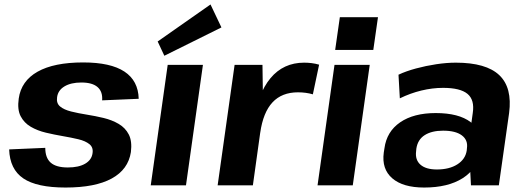

<svg xmlns="http://www.w3.org/2000/svg" viewBox="-20 -831 2358 861"><path d="M274 10Q145 10 84.5 -31Q24 -72 21 -161L183 -168Q183 -123 207.5 -101.5Q232 -80 284 -80Q333 -80 362 -97Q391 -114 395 -144Q399 -170 381 -184.5Q363 -199 331.5 -206.5Q300 -214 262 -220.5Q224 -227 186 -236Q148 -245 118 -262.5Q88 -280 72.5 -310Q57 -340 64 -389Q75 -468 148.5 -509.5Q222 -551 353 -551Q476 -551 538 -510Q600 -469 602 -388L438 -381Q441 -420 417.5 -440.5Q394 -461 345 -461Q298 -461 269 -443.5Q240 -426 236 -395Q232 -368 249.5 -353.5Q267 -339 299 -331Q331 -323 369 -317Q407 -311 444.5 -302Q482 -293 512 -275.5Q542 -258 557.5 -228Q573 -198 567 -149Q555 -71 481 -30.5Q407 10 274 10Z M890 -540 814 0H656L732 -540ZM973 -708 717 -581 687 -645 924 -811Z M1032 -540H1157L1160 -330L1114 0H956ZM1116 -276Q1135 -411 1193 -480.5Q1251 -550 1344 -550Q1360 -550 1377 -548Q1394 -546 1411 -541L1383 -408Q1352 -417 1316 -417Q1244 -417 1202 -372Q1160 -327 1147 -236Z M1638 -540 1562 0H1404L1480 -540ZM1675 -754 1654 -607H1483L1504 -754Z M2082 -194 2100 -324Q2109 -383 2076.5 -410Q2044 -437 1967 -437Q1919 -437 1869.5 -425Q1820 -413 1773 -390L1767 -496Q1801 -512 1845.5 -524Q1890 -536 1936.5 -543Q1983 -550 2024 -550Q2160 -550 2219 -494Q2278 -438 2263 -324L2217 0H2092ZM1882 10Q1787 10 1739 -31.5Q1691 -73 1701 -147L1704 -166Q1714 -241 1774.5 -282.5Q1835 -324 1934 -324Q2037 -324 2090.5 -283.5Q2144 -243 2134 -169L2131 -149Q2121 -74 2055 -32Q1989 10 1882 10ZM1939 -71Q1995 -71 2031 -94Q2067 -117 2073 -156L2074 -167Q2079 -203 2051 -224Q2023 -245 1967 -245Q1916 -245 1884.5 -225Q1853 -205 1847 -164L1846 -153Q1841 -114 1865.5 -92.5Q1890 -71 1939 -71Z"/></svg>

Font: Pathway Extreme 28pt
Style: Bold Italic
Weight: 700
Italic angle: -8°
Designer: Eduardo Rodriguez Tunni
Foundry: Eduardo Rodriguez Tunni
Version: Version 1.001;gftools[0.9.26]